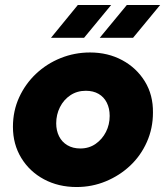

<svg xmlns="http://www.w3.org/2000/svg" viewBox="-20 -739 666 772"><path d="M288 13Q215 13 157 -18Q99 -49 65.5 -104Q32 -159 32 -229Q32 -293 57 -347.5Q82 -402 125 -442.5Q168 -483 224 -505.5Q280 -528 342 -528Q414 -528 471.5 -497Q529 -466 562.5 -411.5Q596 -357 595 -286Q595 -223 570.5 -168Q546 -113 503.5 -73Q461 -33 405.5 -10Q350 13 288 13ZM303 -142Q338 -142 364.5 -160.5Q391 -179 406 -208.5Q421 -238 421 -273Q421 -303 409.5 -326Q398 -349 376.5 -361.5Q355 -374 325 -374Q290 -374 263 -356Q236 -338 221 -308Q206 -278 206 -243Q206 -214 217.5 -191Q229 -168 251 -155Q273 -142 303 -142ZM381 -587 490 -719H624L515 -587ZM185 -587 293 -719H427L318 -587Z"/></svg>

Font: MuseoModerno ExtraBold
Style: Italic
Weight: 800
Italic angle: -9°
Designer: Pablo Cosgaya, Héctor Gatti, Marcela Romero, and the Authors of The MuseoModerno Project.
Foundry: Omnibus-Type Team
Version: Version 1.003